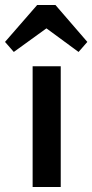

<svg xmlns="http://www.w3.org/2000/svg" viewBox="-53 -745 368 765"><path d="M77 0V-481H189V0ZM95 -725H168L295 -578L260 -538L132 -632L2 -538L-33 -578Z"/></svg>

Font: Zen Kaku Gothic Antique
Style: Bold
Weight: 700
Designer: Yoshimichi Ohira
Foundry: Positype
Version: Version 1.001